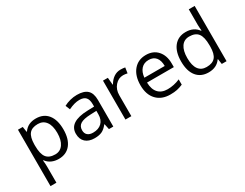

<svg xmlns="http://www.w3.org/2000/svg" viewBox="-94 -1403 2920 2286"><g transform="rotate(-30 1365.5 -260.0)"><path d="M335 9.8Q282.7 9.8 239.5 -9.5Q196.3 -28.8 167 -68.8H161.1Q167 -22 167 20V240.2H85.9V-535.2H151.9L163.1 -461.9H167Q198.2 -505.9 239.7 -525.4Q281.2 -544.9 335 -544.9Q441.4 -544.9 499.3 -472.2Q557.1 -399.4 557.1 -268.1Q557.1 -136.2 498.3 -63.2Q439.5 9.8 335 9.8ZM323.2 -476.1Q241.2 -476.1 204.6 -430.7Q168 -385.3 167 -286.1V-268.1Q167 -155.3 204.6 -106.7Q242.2 -58.1 325.2 -58.1Q394.5 -58.1 433.8 -114.3Q473.1 -170.4 473.1 -269Q473.1 -369.1 433.8 -422.6Q394.5 -476.1 323.2 -476.1Z M1027.8 0 1011.7 -76.2H1007.8Q967.8 -25.9 928 -8.1Q888.2 9.8 828.6 9.8Q749 9.8 703.9 -31.2Q658.7 -72.3 658.7 -147.9Q658.7 -310.1 918 -317.9L1008.8 -320.8V-354Q1008.8 -417 981.7 -447Q954.6 -477.1 895 -477.1Q828.1 -477.1 743.7 -436L718.8 -498Q758.3 -519.5 805.4 -531.7Q852.5 -543.9 899.9 -543.9Q995.6 -543.9 1041.7 -501.5Q1087.9 -459 1087.9 -365.2V0ZM844.7 -57.1Q920.4 -57.1 963.6 -98.6Q1006.8 -140.1 1006.8 -214.8V-263.2L925.8 -259.8Q829.1 -256.3 786.4 -229.7Q743.7 -203.1 743.7 -147Q743.7 -103 770.3 -80.1Q796.9 -57.1 844.7 -57.1Z M1499 -544.9Q1534.7 -544.9 1563 -539.1L1551.8 -463.9Q1518.6 -471.2 1493.2 -471.2Q1428.2 -471.2 1382.1 -418.5Q1335.9 -365.7 1335.9 -287.1V0H1254.9V-535.2H1321.8L1331.1 -436H1335Q1364.7 -488.3 1406.7 -516.6Q1448.7 -544.9 1499 -544.9Z M1869.1 9.8Q1750.5 9.8 1681.9 -62.5Q1613.3 -134.8 1613.3 -263.2Q1613.3 -392.6 1677 -468.8Q1740.7 -544.9 1848.1 -544.9Q1948.7 -544.9 2007.3 -478.8Q2065.9 -412.6 2065.9 -304.2V-252.9H1697.3Q1699.7 -158.7 1744.9 -109.9Q1790 -61 1872.1 -61Q1958.5 -61 2043 -97.2V-24.9Q2000 -6.3 1961.7 1.7Q1923.3 9.8 1869.1 9.8ZM1847.2 -477.1Q1782.7 -477.1 1744.4 -435.1Q1706.1 -393.1 1699.2 -318.8H1979Q1979 -395.5 1944.8 -436.3Q1910.6 -477.1 1847.2 -477.1Z M2568.4 -71.8H2564Q2507.8 9.8 2396 9.8Q2291 9.8 2232.7 -62Q2174.3 -133.8 2174.3 -266.1Q2174.3 -398.4 2232.9 -471.7Q2291.5 -544.9 2396 -544.9Q2504.9 -544.9 2563 -465.8H2569.3L2565.9 -504.4L2564 -542V-759.8H2645V0H2579.1ZM2406.2 -58.1Q2489.3 -58.1 2526.6 -103.3Q2564 -148.4 2564 -249V-266.1Q2564 -379.9 2526.1 -428.5Q2488.3 -477.1 2405.3 -477.1Q2334 -477.1 2296.1 -421.6Q2258.3 -366.2 2258.3 -265.1Q2258.3 -162.6 2295.9 -110.4Q2333.5 -58.1 2406.2 -58.1Z"/></g></svg>

Font: f02954597
Style: Regular
Weight: 400
Foundry: Ascender Corporation
Version: Version 1.10